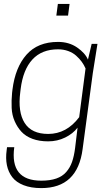

<svg xmlns="http://www.w3.org/2000/svg" viewBox="-20 -755 565 985"><path d="M336.9 -734.9 329.1 -674.8H269L276.9 -734.9ZM365.2 4.9 377.9 -100.1Q354.5 -69.3 314.5 -49.6Q274.4 -29.8 227.1 -29.8Q181.6 -29.8 146.7 -42.7Q111.8 -55.7 90.3 -78.9Q68.8 -102.1 55.2 -133.3Q41.5 -164.6 39.8 -201.4Q38.1 -238.3 42 -278.8L43.9 -294.9Q58.1 -409.2 116 -474.6Q173.8 -540 277.8 -540Q334 -540 375.5 -511.5Q417 -482.9 431.2 -449.2L450.2 -529.8H480L456.1 -379.9L403.8 9.8Q377.9 210 191.9 210Q139.2 210 101.1 195.1Q63 180.2 42.7 153.6Q22.5 127 15.4 92.3Q8.3 57.6 14.2 15.1L16.1 0H53.2Q29.8 171.9 191.9 171.9Q236.8 171.9 268.6 160.9Q300.3 149.9 319.8 127.4Q339.4 105 349.6 75.7Q359.9 46.4 365.2 4.9ZM386.2 -153.8 418.9 -403.8Q411.1 -421.9 399.4 -438Q387.7 -454.1 370.8 -469.2Q354 -484.4 329.8 -493.2Q305.7 -502 277.8 -502Q194.3 -502 146.2 -449.7Q98.1 -397.5 85.9 -297.9L84 -282.2Q70.8 -180.7 106.4 -124.3Q142.1 -67.9 227.1 -67.9Q321.8 -67.9 386.2 -153.8Z"/></svg>

Font: Cooper Hewitt
Style: Light Italic
Weight: 704
Designer: Village Type and Design LLC
Foundry: Cooper Hewitt Smithsonian Design Museum
Version: 1.000